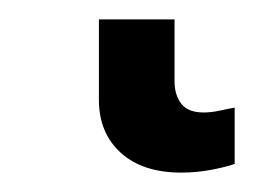

<svg xmlns="http://www.w3.org/2000/svg" viewBox="-20 62 284 198"><path d="M167 240Q127 240 104.5 219.5Q82 199 82 165V82H160V146Q160 160 167 169Q174 178 190 178Q198 178 207 176Q216 174 222 173V231Q214 234 198.5 237Q183 240 167 240Z"/></svg>

Font: Noto Sans
Style: Regular
Weight: 400
Designer: Monotype Design Team
Foundry: Monotype Imaging Inc.
Version: Version 2.007